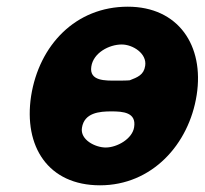

<svg xmlns="http://www.w3.org/2000/svg" viewBox="-20 -547 612 574"><path d="M73 -260C50 -109 124 7 279 7C434 7 545 -115 568 -263C591 -411 513 -527 362 -527C206 -527 97 -412 73 -260ZM225 -165C232 -210 277 -214 313 -214C348 -214 388 -211 381 -167C376 -132 330 -106 296 -106C265 -106 219 -129 225 -165ZM253 -348C259 -389 306 -414 344 -414C377 -414 420 -387 414 -350C410 -323 391 -316 368 -307C362 -306 333 -306 327 -306C296 -306 246 -304 253 -348Z"/></svg>

Font: Asimov Print
Style: Regular
Weight: 500
Designer: Google
Version: Version 2.000980: 2014